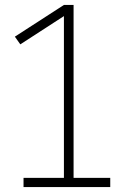

<svg xmlns="http://www.w3.org/2000/svg" viewBox="-20 -755 540 775"><path d="M75 0V-37H238V-690L62 -576L40 -607L238 -735H277V-37H425V0Z"/></svg>

Font: Iosevka SS18 Extralight
Style: Regular
Weight: 200
Monospace: yes
Designer: Belleve Invis
Foundry: Belleve Invis
Version: Version 25.1.1; ttfautohint (v1.8.4)